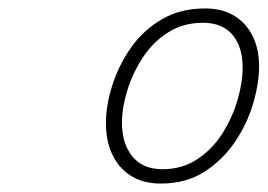

<svg xmlns="http://www.w3.org/2000/svg" viewBox="-20 -1045 634 455"><path d="M361 -610Q319 -610 290 -628.5Q261 -647 246 -679Q231 -711 231 -753Q231 -795 246 -842.5Q261 -890 290 -931.5Q319 -973 363 -999Q407 -1025 466 -1025Q506 -1025 534.5 -1008Q563 -991 578.5 -960Q594 -929 594 -888Q594 -848 580 -800Q566 -752 537 -709Q508 -666 464.5 -638Q421 -610 361 -610ZM365 -644Q412 -644 448 -668Q484 -692 507.5 -729.5Q531 -767 543 -808.5Q555 -850 555 -885Q555 -934 531 -962.5Q507 -991 461 -991Q414 -991 378 -968Q342 -945 318 -908Q294 -871 281.5 -830Q269 -789 269 -754Q269 -705 293.5 -674.5Q318 -644 365 -644Z"/></svg>

Font: Playwrite MX Thin
Style: Regular
Weight: 250
Designer: Veronika Burian, José Scaglione
Foundry: TypeTogether
Version: Version 1.002